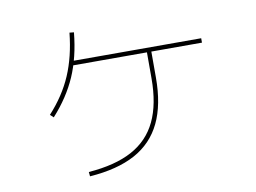

<svg xmlns="http://www.w3.org/2000/svg" viewBox="-72 -726 1144 859"><g transform="rotate(-10 500.0 -296.5)"><path d="M269 8Q390 -1 467 -42.5Q544 -84 581 -161.5Q618 -239 618 -356V-484H638V-356Q638 -233 598.5 -151Q559 -69 478 -25Q397 19 271 28ZM142 -274Q210 -348 245.5 -431Q281 -514 292 -621L312 -619Q301 -507 264 -422Q227 -337 157 -260ZM273 -474V-494H868V-474Z"/></g></svg>

Font: M PLUS 1 Thin Thin
Style: Regular
Weight: 250
Version: Version 1.001